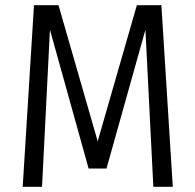

<svg xmlns="http://www.w3.org/2000/svg" viewBox="-20 -720 750 740"><path d="M67.5 0 111 -700H205.5L355.5 -179L356.5 -172.5L357.5 -179L507.5 -700H602L646 0H571L540.5 -605.5L390.5 -70.5H321.5L172.5 -605.5L142 0Z"/></svg>

Font: League Mono Light
Style: Regular
Weight: 300
Width: 6
Designer: Tyler Finck
Foundry: The League of Moveable Type / Tyler Finck
Version: Version 2.210